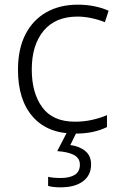

<svg xmlns="http://www.w3.org/2000/svg" viewBox="-20 -562 516 822"><path d="M301 10Q184 10 120.5 -62Q57 -134 57 -263Q57 -353 89 -415Q121 -477 178.5 -509.5Q236 -542 313 -542Q351 -542 385 -535Q419 -528 445 -516L429 -467Q402 -478 371 -484.5Q340 -491 312 -491Q217 -491 166.5 -430Q116 -369 116 -264Q116 -164 161 -102.5Q206 -41 301 -41Q340 -41 375 -49Q410 -57 438 -69V-18Q412 -5 378.5 2.5Q345 10 301 10ZM370 142Q370 188 335.5 214Q301 240 240 240Q206 240 186 234V195Q206 200 241 200Q278 200 300 186.5Q322 173 322 143Q322 115 296.5 101.5Q271 88 225 85L269 0H310L281 59Q320 64 345 84.5Q370 105 370 142Z"/></svg>

Font: Noto Sans Cherokee Light
Style: Regular
Weight: 300
Designer: Monotype Design Team
Foundry: Monotype Imaging Inc.
Version: Version 2.001; ttfautohint (v1.8.4.7-5d5b)